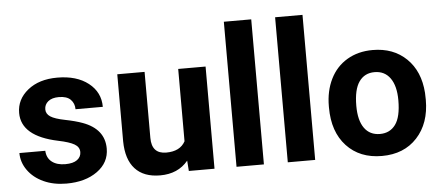

<svg xmlns="http://www.w3.org/2000/svg" viewBox="-51 -865 2270 989"><g transform="rotate(-5 1084.5 -370.0)"><path d="M340.3 -146Q340.3 -171.9 314.7 -186.8Q289.1 -201.7 232.4 -213.4Q43.9 -252.9 43.9 -373.5Q43.9 -443.8 102.3 -491Q160.6 -538.1 254.9 -538.1Q355.5 -538.1 415.8 -490.7Q476.1 -443.4 476.1 -367.7H335Q335 -397.9 315.4 -417.7Q295.9 -437.5 254.4 -437.5Q218.8 -437.5 199.2 -421.4Q179.7 -405.3 179.7 -380.4Q179.7 -356.9 201.9 -342.5Q224.1 -328.1 276.9 -317.6Q329.6 -307.1 365.7 -293.9Q477.5 -252.9 477.5 -151.9Q477.5 -79.6 415.5 -34.9Q353.5 9.8 255.4 9.8Q189 9.8 137.5 -13.9Q85.9 -37.6 56.6 -78.9Q27.3 -120.1 27.3 -168H161.1Q163.1 -130.4 189 -110.4Q214.8 -90.3 258.3 -90.3Q298.8 -90.3 319.6 -105.7Q340.3 -121.1 340.3 -146Z M884.8 -53.7Q832.5 9.8 740.2 9.8Q655.3 9.8 610.6 -39.1Q565.9 -87.9 564.9 -182.1V-528.3H706.1V-187Q706.1 -104.5 781.2 -104.5Q853 -104.5 879.9 -154.3V-528.3H1021.5V0H888.7Z M1276.9 0H1135.3V-750H1276.9Z M1542 0H1400.4V-750H1542Z M1636.2 -269Q1636.2 -347.7 1666.5 -409.2Q1696.8 -470.7 1753.7 -504.4Q1810.5 -538.1 1885.7 -538.1Q1992.7 -538.1 2060.3 -472.7Q2127.9 -407.2 2135.7 -294.9L2136.7 -258.8Q2136.7 -137.2 2068.8 -63.7Q2001 9.8 1886.7 9.8Q1772.5 9.8 1704.3 -63.5Q1636.2 -136.7 1636.2 -262.7ZM1777.3 -258.8Q1777.3 -183.6 1805.7 -143.8Q1834 -104 1886.7 -104Q1938 -104 1966.8 -143.3Q1995.6 -182.6 1995.6 -269Q1995.6 -342.8 1966.8 -383.3Q1938 -423.8 1885.7 -423.8Q1834 -423.8 1805.7 -383.5Q1777.3 -343.3 1777.3 -258.8Z"/></g></svg>

Font: Roboto
Style: Bold
Weight: 700
Designer: Google
Version: Version 2.134; 2016; ttfautohint (v1.6)